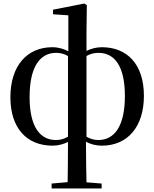

<svg xmlns="http://www.w3.org/2000/svg" viewBox="-20 -811 877 1090"><path d="M558 16C705 16 797 -92 797 -267C797 -445 703 -543 558 -543C526 -543 495 -534 471 -522V-626L473 -782L459 -791L281 -756V-730L368 -724V-520C343 -533 311 -543 278 -543C132 -543 39 -436 39 -259C39 -82 133 16 279 16C311 16 341 7 366 -5C366 83 365 152 364 223L273 231V259H557V231L471 224C470 157 468 103 468 -6C493 7 524 16 558 16ZM366 -35C347 -24 325 -16 298 -16C206 -16 148 -93 148 -260C148 -430 206 -511 299 -511C325 -511 347 -504 366 -493ZM471 -493C490 -504 512 -511 539 -511C631 -511 689 -435 689 -266C689 -97 631 -16 538 -16C512 -16 490 -24 471 -35Z"/></svg>

Font: Noto Serif CJK SC SemiBold
Style: Regular
Weight: 600
Designer: Ryoko NISHIZUKA 西塚涼子 (kana & ideographs); Frank Grießhammer (Latin, Greek & Cyrillic); Wenlong ZHANG 张文龙 (bopomofo); San
Foundry: Adobe
Version: Version 2.001;hotconv 1.1.0;makeotfexe 2.6.0